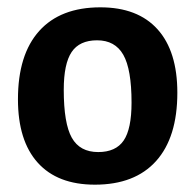

<svg xmlns="http://www.w3.org/2000/svg" viewBox="-20 -494 534 524"><path d="M254 -474Q356 -474 410 -414Q464 -354 464 -241Q464 -119 406 -54.5Q348 10 239 10Q137 10 83 -50Q29 -110 29 -223Q29 -345 87 -409.5Q145 -474 254 -474ZM245 -384Q197 -384 175.5 -352Q154 -320 154 -249Q154 -157 176 -118Q198 -79 248 -79Q296 -79 317.5 -110.5Q339 -142 339 -214Q339 -305 316.5 -344.5Q294 -384 245 -384Z"/></svg>

Font: Alegreya Sans SC
Style: Bold
Weight: 700
Designer: Juan Pablo del Peral
Foundry: Huerta Tipografica
Version: Version 2.007